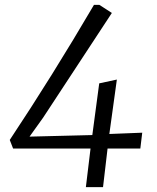

<svg xmlns="http://www.w3.org/2000/svg" viewBox="-20 -767 645 787"><path d="M33.7 -158.2 20 -193.4Q194.3 -455.6 365.2 -747.1H387.2L438.5 -713.9L156.7 -284.7L101.1 -207L358.4 -213.4L386.7 -425.3L459 -440.9L428.2 -217.8L563 -223.1L555.2 -158.2H420.9L402.3 0H332L351.1 -158.2Z"/></svg>

Font: HaufeMerriweatherSansLt
Style: Italic
Weight: 300
Designer: Eben Sorkin ( eben@eyebytes.com )
Foundry: Eben Sorkin
Version: Version 1.56